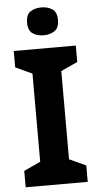

<svg xmlns="http://www.w3.org/2000/svg" viewBox="-61 -965 512 1002"><g transform="rotate(-5 194.5 -464.0)"><path d="M357 0H32V-86L119 -126V-588L32 -628V-714H357V-628L270 -588V-126L357 -86ZM195 -928Q228 -928 252 -912.5Q276 -897 276 -855Q276 -814 252 -798Q228 -782 195 -782Q161 -782 137.5 -798Q114 -814 114 -855Q114 -897 137.5 -912.5Q161 -928 195 -928Z"/></g></svg>

Font: Noto Sans Devanagari
Style: Regular
Weight: 400
Designer: Jelle Bosma - Monotype Design Team
Foundry: Monotype Imaging Inc.
Version: Version 2.003